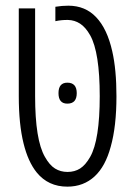

<svg xmlns="http://www.w3.org/2000/svg" viewBox="-20 -660 483 689"><path d="M221.7 9.8Q153.3 9.8 111.8 -41Q80.6 -79.6 64.5 -145.5Q47.4 -214.4 47.4 -314.9V-629.9H106V-314.9Q106 -158.2 141.1 -97.2Q157.7 -67.4 177.5 -55.2Q197.3 -43 222.2 -43Q248 -43 267.6 -55.4Q287.1 -67.9 303.7 -97.2Q337.9 -157.7 337.9 -314.9Q337.9 -471.7 303.7 -533.2Q287.1 -562.5 267.3 -575.2Q247.6 -587.9 224.1 -588.4Q201.7 -588.9 178.7 -584V-635.7Q202.6 -639.6 225.1 -639.6Q286.1 -639.6 325.2 -598.1Q364.7 -556.6 382.8 -476.1Q397.9 -410.2 397.9 -314.5Q397.9 -206.5 377.4 -133.8Q358.4 -63 319.8 -27.3Q279.8 9.8 221.7 9.8ZM221.7 -288.1Q189.9 -288.1 189.9 -325.7Q189.9 -363.3 221.7 -363.3Q255.4 -363.3 255.4 -325.7Q255.4 -288.1 221.7 -288.1Z"/></svg>

Font: Open Sans Condensed Light
Style: Regular
Weight: 300
Width: 3
Designer: Monotype Design Team
Foundry: Monotype Imaging Inc.
Version: Version 3.003; ttfautohint (v1.8.4)